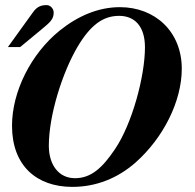

<svg xmlns="http://www.w3.org/2000/svg" viewBox="-20 -713 762 751"><path d="M11 -529H59L140 -596C175 -625 190 -637 190 -664C190 -680 176 -693 163 -693C143 -693 126 -689 109 -665ZM691 -444C691 -590 586 -685 449 -685C365 -685 285 -651 213 -593C102 -503 27 -356 27 -221C27 -66 122 18 263 18C356 18 441 -16 511 -78C618 -173 691 -316 691 -444ZM547 -528C547 -415 497 -229 430 -130C381 -57 337 -16 273 -16C210 -16 171 -68 171 -143C171 -262 224 -430 284 -531C334 -615 383 -651 446 -651C506 -651 547 -611 547 -528Z"/></svg>

Font: STIXGeneral
Style: Bold Italic
Weight: 700
Italic angle: -16.33°
Designer: MicroPress Inc., with final additions and corrections provided by Coen Hoffman, Elsevier (retired)
Version: Version 1.1.0